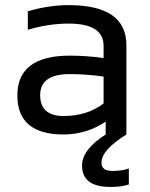

<svg xmlns="http://www.w3.org/2000/svg" viewBox="-20 -533 594 761"><path d="M256.8 -239.3Q139.2 -239.3 139.2 -156.2Q139.2 -73.2 231.9 -73.2Q325.7 -73.2 390.6 -123V-229.5Q323.7 -239.3 256.8 -239.3ZM398.9 0V-50.8Q322.3 0 231.9 0Q48.8 0 48.8 -154.8Q48.8 -312.5 256.8 -312.5Q323.7 -312.5 390.6 -302.7V-351.1Q390.6 -439.5 252.4 -439.5Q173.3 -439.5 90.3 -415V-488.3Q173.3 -512.7 252.4 -512.7Q481 -512.7 481 -353.5V0Q382.3 61.5 382.3 111.3Q382.3 144.5 423.8 144.5Q465.3 144.5 490.7 134.8V198.2Q460.9 208 418 208Q305.2 208 305.2 123.5Q305.2 59.6 398.9 0Z"/></svg>

Font: Voltera
Style: Regular
Weight: 400
Designer: Bernd Montag
Version: Version 1.301